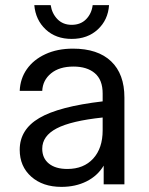

<svg xmlns="http://www.w3.org/2000/svg" viewBox="-20 -720 581 750"><path d="M220 10Q147 10 102 -30Q57 -70 57 -135Q57 -214 133.5 -259Q210 -304 381 -324V-355Q381 -408 350.5 -434Q320 -460 267 -460Q212 -460 179.5 -433.5Q147 -407 145 -365H57Q59 -413 85 -450Q111 -487 157.5 -508.5Q204 -530 265 -530Q362 -530 414 -480.5Q466 -431 466 -339V0H385V-73Q361 -33 318 -11.5Q275 10 220 10ZM145 -139Q145 -102 171 -81Q197 -60 243 -60Q307 -60 344 -100.5Q381 -141 381 -211V-261Q258 -248 201.5 -218.5Q145 -189 145 -139ZM260 -568Q198 -568 158.5 -605Q119 -642 114 -700H178Q183 -667 204.5 -645Q226 -623 260 -623Q295 -623 316.5 -645Q338 -667 342 -700H406Q402 -642 362 -605Q322 -568 260 -568Z"/></svg>

Font: Hedvig Letters Sans
Style: Regular
Weight: 400
Designer: Alexander Örn & Tor Weibull
Foundry: Kanon Foundry
Version: Version 1.000; ttfautohint (v1.8.4.7-5d5b)